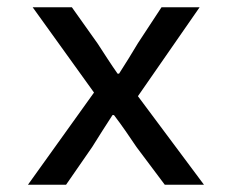

<svg xmlns="http://www.w3.org/2000/svg" viewBox="-20 -509 640 529"><path d="M57 0 239 -254 70 -489H178L249 -389Q262 -369 276 -347.5Q290 -326 304 -306H308Q321 -326 334.5 -348Q348 -370 360 -390L425 -489H530L360 -244L542 0H434L356 -104Q342 -125 326 -148Q310 -171 294 -192H290Q276 -170 262 -148.5Q248 -127 234 -104L162 0Z"/></svg>

Font: SauceCodePro Nerd Font Mono
Style: Regular
Weight: 500
Monospace: yes
Designer: Paul D. Hunt, Teo Tuominen
Foundry: Adobe Systems Incorporated
Version: Version 2.030;PS 1.000;hotconv 16.6.51;makeotf.lib2.5.65220;